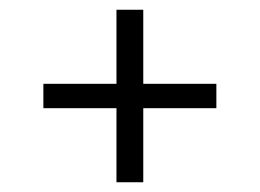

<svg xmlns="http://www.w3.org/2000/svg" viewBox="-20 -528 533 394"><path d="M274 -154H219V-306H69V-356H219V-508H274V-356H424V-306H274Z"/></svg>

Font: Trujillo Light
Style: Regular
Weight: 300
Designer: Fira Sans original fonts by bBox Type GmbH, Carrois Corporate GbR, & Edenspiekermann AG / Changes by Cristiano Sobral
Foundry: Fira Sans original fonts by bBox Type GmbH, Carrois Corporate GbR, & Edenspiekermann AG / Changes by Cristiano Sobral
Version: Version 4.301;July 28, 2020;FontCreator 13.0.0.2655 64-bit